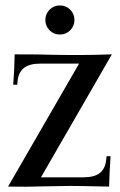

<svg xmlns="http://www.w3.org/2000/svg" viewBox="-20 -689 443 709"><path d="M9.8 0 272 -454.1H128.9Q88.9 -454.1 68.6 -438.2Q48.3 -422.4 44.9 -389.6L43.5 -376H28.8Q33.2 -430.7 34.2 -488.3Q135.7 -488.3 168.9 -486.8Q212.9 -485.8 272.5 -485.8Q321.3 -485.8 393.1 -488.3L131.3 -34.2H288.1Q328.1 -34.2 348.4 -50Q368.7 -65.9 372.1 -98.6L373.5 -112.3H388.2Q384.3 -52.7 382.8 0Q272 -2.4 237.8 -2.4Q212.9 -2.4 149.2 -1Q85.4 0.5 77.6 0.5Q35.6 0.5 9.8 0ZM163.1 -577.1Q147.5 -592.8 147.5 -615.2Q147.5 -637.7 163.1 -653.3Q178.7 -668.9 201.2 -668.9Q223.6 -668.9 239.3 -653.3Q254.9 -637.7 254.9 -615.2Q254.9 -592.8 239.3 -577.1Q223.6 -561.5 201.2 -561.5Q178.7 -561.5 163.1 -577.1Z"/></svg>

Font: Flanker
Style: Regular
Weight: 400
Designer: Flanker
Foundry: Flanker
Version: Version 2.027